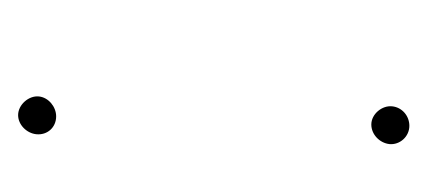

<svg xmlns="http://www.w3.org/2000/svg" viewBox="-150 -361 472 212"><g transform="rotate(90 86.0 -255.0)"><path d="M86.5 -62C85.3 -50.7 95.7 -39 107.1 -39C117.7 -39 127.1 -48.4 128.2 -59C129.5 -71.2 120.7 -81 108.5 -81C97.9 -81 87.6 -72.6 86.5 -62ZM97.4 -452C96.2 -440.9 105.9 -429 117.5 -429C128.5 -429 137.9 -438.2 139.1 -449C140.2 -460.3 131 -471 118.9 -471C107.9 -471 98.5 -462.9 97.4 -452Z"/></g></svg>

Font: Just Breathe
Style: Obl2
Weight: 400
Foundry: Cannot Into Space Fonts
Version: Version 0.72